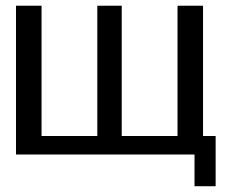

<svg xmlns="http://www.w3.org/2000/svg" viewBox="-20 -540 807 671"><path d="M35.9 0V-520H125.2V0ZM320.1 0V-520H405.4V0ZM600.4 0V-520H689.6V0ZM58.1 0V-64.7H667.7V0ZM659.8 110.8V-64.7H733.6V110.8Z"/></svg>

Font: Murecho Thin
Style: Regular
Weight: 100
Designer: Neil Summerour
Foundry: Positype
Version: Version 1.010